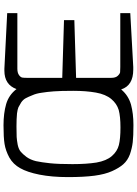

<svg xmlns="http://www.w3.org/2000/svg" viewBox="137 -914 781 1095"><g transform="rotate(-90 527.5 -366.5)"><path d="M144 -472Q139 -424 139 -344Q139 -264 148 -207Q158 -150 185 -119Q212 -88 248 -79Q284 -70 348 -70Q411 -70 448 -80Q484 -91 510 -122Q537 -154 547 -210Q557 -267 557 -339Q557 -411 554 -450Q551 -490 546 -520Q542 -550 532 -572Q523 -595 515 -610Q507 -625 491 -636Q475 -646 463 -652Q451 -657 428 -660Q397 -663 354 -663Q312 -663 294 -662Q276 -661 249 -656Q222 -650 209 -638Q196 -627 180 -606Q164 -584 156 -552Q149 -519 144 -472ZM73 -218Q65 -279 65 -370Q65 -461 79 -532Q93 -602 116 -642Q138 -682 177 -704Q216 -725 254 -731Q291 -737 360 -737Q429 -737 481 -722Q533 -707 567 -663Q592 -732 672 -732H683L1000 -716V-658H683Q659 -658 646 -648Q634 -639 632.5 -629.5Q631 -620 631 -602V-402L960 -392V-333L631 -323V-123Q631 -98 642 -86Q653 -74 663 -72Q673 -71 693 -71H1000V-14L693 3H678Q587 3 565 -66Q531 -25 479 -10Q427 4 362 4Q298 4 264 0Q230 -4 195 -16Q160 -29 138 -54Q117 -78 99 -118Q81 -158 73 -218Z"/></g></svg>

Font: Mina
Style: Regular
Weight: 400
Version: Version 1.000